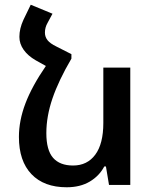

<svg xmlns="http://www.w3.org/2000/svg" viewBox="-20 -782 658 812"><path d="M531 -496V0H441L428 -78H421Q400 -38 359.5 -14Q319 10 262 10Q166 10 113 -45.5Q60 -101 60 -203Q60 -272 87.5 -344.5Q115 -417 174 -503L131 -527Q98 -546 80 -571.5Q62 -597 62 -626Q62 -661 79 -698L110 -762L202 -724L181 -685Q170 -666 170 -644Q170 -626 181 -612Q192 -598 219 -585L282 -553V-534Q228 -442 202 -366Q176 -290 176 -219Q176 -147 204.5 -114.5Q233 -82 289 -82Q349 -82 383 -128Q417 -174 417 -262V-496Z"/></svg>

Font: Noto Sans Armenian Medium
Style: Regular
Weight: 500
Designer: Monotype Design team
Foundry: Monotype Imaging Inc.
Version: Version 1.000